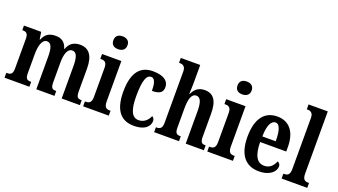

<svg xmlns="http://www.w3.org/2000/svg" viewBox="-64 -1302 3260 1850"><g transform="rotate(20 1566.5 -377.0)"><path d="M15 0H270V-50H267C231 -50 211 -58 211 -116V-312C211 -395 230 -470 281 -470C326 -470 341 -420 341 -334V0H527V-50H523C487 -50 471 -59 471 -121V-325C471 -402 490 -470 540 -470C585 -470 601 -420 601 -334V0H788V-50H785C749 -50 732 -59 732 -121V-354C732 -489 681 -548 593 -548C528 -548 485 -519 464 -458H460C441 -523 400 -548 342 -548C271 -548 235 -519 212 -462H207L196 -536H19V-489H22C58 -489 80 -480 80 -422V-119C80 -59 58 -50 22 -50H15Z M949 -632C989 -632 1022 -652 1022 -698C1022 -745 989 -764 949 -764C907 -764 877 -745 877 -698C877 -652 907 -632 949 -632ZM821 0H1084V-50H1075C1040 -50 1018 -63 1018 -122V-536H820V-486H832C865 -486 888 -473 888 -418V-121C888 -63 865 -50 830 -50H821Z M1342 10C1466 10 1503 -50 1503 -97C1503 -117 1493 -131 1479 -139C1460 -93 1422 -57 1367 -57C1297 -57 1268 -129 1268 -267C1268 -440 1297 -491 1342 -491C1382 -491 1393 -433 1393 -366C1484 -366 1503 -400 1503 -444C1503 -503 1456 -548 1339 -548C1225 -548 1136 -481 1136 -266C1136 -64 1219 10 1342 10Z M1549 0H1804V-50H1801C1765 -50 1745 -58 1745 -116V-312C1745 -400 1759 -470 1812 -470C1856 -470 1873 -420 1873 -334V0H2059V-50H2057C2020 -50 2004 -59 2004 -121V-354C2004 -489 1960 -548 1870 -548C1799 -548 1766 -507 1746 -464H1741C1742 -484 1745 -529 1745 -570V-760H1546V-710H1557C1577 -710 1613 -702 1613 -648V-119C1613 -59 1587 -50 1554 -50H1549Z M2222 -632C2262 -632 2295 -652 2295 -698C2295 -745 2262 -764 2222 -764C2180 -764 2150 -745 2150 -698C2150 -652 2180 -632 2222 -632ZM2094 0H2357V-50H2348C2313 -50 2291 -63 2291 -122V-536H2093V-486H2105C2138 -486 2161 -473 2161 -418V-121C2161 -63 2138 -50 2103 -50H2094Z M2624 10C2744 10 2793 -52 2793 -101C2793 -123 2780 -136 2764 -142C2745 -95 2712 -58 2656 -58C2582 -58 2543 -120 2541 -260H2809V-306C2809 -464 2735 -548 2615 -548C2484 -548 2409 -453 2409 -265C2409 -91 2481 10 2624 10ZM2680 -318H2543C2544 -428 2572 -488 2618 -488C2662 -488 2680 -423 2680 -318Z M2856 0H3119V-50H3110C3076 -50 3053 -63 3053 -122V-760H2856V-710H2866C2886 -710 2922 -702 2922 -648V-122C2922 -63 2899 -50 2866 -50H2856Z"/></g></svg>

Font: Noto Serif Sinhala ExtraCondensed
Style: Bold
Weight: 700
Width: 2
Designer: Jelle Bosma - Monotype Design Team
Foundry: Monotype Imaging Inc.
Version: Version 2.007